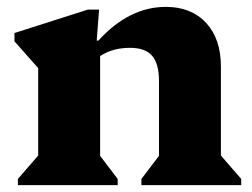

<svg xmlns="http://www.w3.org/2000/svg" viewBox="-20 -538 731 558"><path d="M32 0V-18L91 -86V-340L22 -418V-442L235 -510H268L261 -420H266Q355 -518 462 -518Q536 -518 579 -471.5Q622 -425 622 -345V-86L681 -18V0H391V-18L442 -85V-303Q442 -353 422 -376Q402 -399 358 -399Q307 -399 271 -375V-85L322 -18V0Z"/></svg>

Font: Platypi ExtraBold
Style: Regular
Weight: 800
Designer: David Sargent
Foundry: Bolt Cutter Type
Version: Version 1.200; ttfautohint (v1.8.4.7-5d5b)